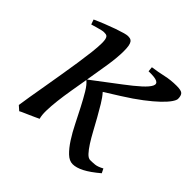

<svg xmlns="http://www.w3.org/2000/svg" viewBox="-133 -571 704 704"><g transform="rotate(45 219.5 -218.5)"><path d="M174.8 -406.7Q174.8 -375 168 -330.6Q161.1 -286.1 152.8 -237.8L257.8 -317.4Q291.5 -342.8 313 -362.3Q334.5 -381.8 340.6 -394.8Q346.7 -407.7 335.2 -413.8Q323.7 -419.9 291 -418.9L289.1 -438Q317.9 -441.9 344.5 -448Q371.1 -454.1 401.9 -454.1Q425.3 -454.1 432.1 -447.3Q439 -440.4 439 -423.8Q439 -416.5 429.7 -403.1Q420.4 -389.6 401.4 -371.3Q382.3 -353 353 -330.6Q323.7 -308.1 283.2 -282.7L225.6 -246.6Q238.8 -231.9 251.7 -210.4Q264.6 -189 277.6 -165.8Q290.5 -142.6 303 -119.6Q315.4 -96.7 327.1 -78.4Q338.9 -60.1 349.6 -48.6Q360.4 -37.1 370.1 -37.1Q381.3 -37.1 394.3 -38.3Q407.2 -39.6 425.8 -49.8L434.1 -33.2Q401.9 -5.9 377.7 6.6Q353.5 19 335 19Q317.4 19 300.8 3.2Q284.2 -12.7 268.1 -37.6Q252 -62.5 237.1 -92.5Q222.2 -122.6 207.5 -150.6Q192.9 -178.7 179.2 -201.7Q165.5 -224.6 152.3 -234.9Q146.5 -201.2 140.9 -167.7Q135.3 -134.3 131.8 -104.7Q128.4 -75.2 127.9 -51.5Q127.4 -27.8 131.8 -13.2Q125 -9.8 115 -5.4Q105 -1 94.7 3.7Q84.5 8.3 74.7 12.5Q64.9 16.6 59.1 20L42 4.9Q44.4 -14.2 49.6 -44.2Q54.7 -74.2 60.8 -109.6Q66.9 -145 73.2 -183.3Q79.6 -221.7 85 -257.1Q90.3 -292.5 93.8 -322.3Q97.2 -352.1 97.2 -370.6Q97.2 -382.8 95.7 -389.6Q94.2 -396.5 91.3 -399.9Q88.4 -403.3 84 -404.1Q79.6 -404.8 73.7 -404.8Q69.8 -404.8 61 -402.8Q52.2 -400.9 43.5 -398.2Q34.7 -395.5 27.8 -393.6Q21 -391.6 21 -391.6L14.2 -410.6Q34.7 -419.9 55.7 -428.2Q76.7 -436.5 94.7 -442.9Q112.8 -449.2 126.5 -453.1Q140.1 -457 146 -457Q152.8 -457 158.2 -455.6Q163.6 -454.1 167.2 -449Q170.9 -443.8 172.9 -433.8Q174.8 -423.8 174.8 -406.7Z"/></g></svg>

Font: Gentium
Style: Italic
Weight: 400
Italic angle: -7°
Designer: J. Victor Gaultney
Version: Version 1.02; 2005; OFL release